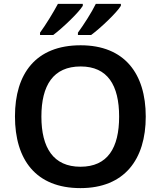

<svg xmlns="http://www.w3.org/2000/svg" viewBox="-20 -958 827 988"><path d="M602 -928V-938H473C451 -893 409 -828 381 -790V-778H449C497 -813 581 -893 602 -928ZM406 -928V-938H278C254 -893 214 -828 186 -790V-778H254C301 -813 385 -893 406 -928ZM730 -358C730 -580 620 -725 395 -725C164 -725 57 -579 57 -359C57 -137 164 10 394 10C620 10 730 -137 730 -358ZM193 -358C193 -519 254 -616 395 -616C534 -616 593 -519 593 -358C593 -197 534 -100 394 -100C255 -100 193 -197 193 -358Z"/></svg>

Font: Noto Sans Myanmar UI SemiBold
Style: Regular
Weight: 600
Designer: Monotype Design Team
Foundry: Monotype Imaging Inc.
Version: Version 2.103